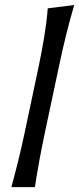

<svg xmlns="http://www.w3.org/2000/svg" viewBox="-20 -764 323 784"><path d="M26.5 0Q41.5 -55 54.2 -106.5Q67 -158 80 -219L138 -493Q151 -555.5 160.8 -614.5Q170.5 -673.5 175 -730L283 -743.5Q248 -623.5 221 -494L162.5 -219Q149.5 -156.5 140.2 -105.8Q131 -55 122.5 0Z"/></svg>

Font: Commissioner Flair
Style: Italic
Weight: 400
Italic angle: -12°
Designer: Kostas Bartsokas
Foundry: Kostas Bartsokas
Version: Version 1.000; ttfautohint (v1.8.3)